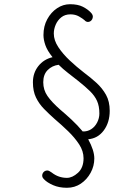

<svg xmlns="http://www.w3.org/2000/svg" viewBox="-20 -792 647 910"><path d="M297 98Q260 98 231.5 85.5Q203 73 189 58Q184 53 182 49Q180 45 180 40Q180 34 183 28.5Q186 23 191.5 19.5Q197 16 204 16Q209 16 213.5 18.5Q218 21 224 25Q242 39 260 45Q278 51 297 51Q323 51 349.5 27Q376 3 376 -42Q376 -76 355 -108Q334 -140 303 -170Q272 -200 239 -228Q212 -252 188.5 -276Q165 -300 150.5 -330Q136 -360 136 -402Q136 -446 161.5 -478.5Q187 -511 229 -521Q204 -552 195 -578Q186 -604 186 -626Q186 -668 204 -701Q222 -734 250.5 -753Q279 -772 312 -772Q349 -772 372.5 -760Q396 -748 410 -733Q416 -727 418 -722Q420 -717 420 -714Q420 -707 417 -701Q414 -695 408.5 -691.5Q403 -688 397 -688Q393 -688 388.5 -690Q384 -692 381 -696Q372 -704 354.5 -714Q337 -724 314 -724Q288 -724 270.5 -710Q253 -696 244 -675Q235 -654 235 -633Q235 -601 256.5 -568.5Q278 -536 310.5 -505.5Q343 -475 378 -448Q409 -425 437 -399.5Q465 -374 482.5 -342.5Q500 -311 500 -267Q500 -212 472 -174Q444 -136 398 -132Q427 -79 427 -41Q427 -5 409.5 27Q392 59 363 78.5Q334 98 297 98ZM372 -169Q394 -168 412 -179.5Q430 -191 440.5 -211.5Q451 -232 451 -254Q451 -289 440 -313.5Q429 -338 406.5 -360Q384 -382 350 -409Q326 -428 302 -446.5Q278 -465 258 -485Q227 -481 206 -460Q185 -439 185 -402Q185 -366 205 -337Q225 -308 266 -272Q290 -252 319 -225Q348 -198 372 -169Z"/></svg>

Font: Playpen Sans ExtraLight
Style: Regular
Weight: 250
Designer: Laura Meseguer, Veronika Burian, José Scaglione
Foundry: TypeTogether
Version: Version 1.001